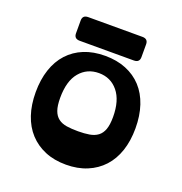

<svg xmlns="http://www.w3.org/2000/svg" viewBox="-131 -833 911 962"><g transform="rotate(20 324.0 -352.5)"><path d="M177 -593Q147 -593 147 -622V-690Q147 -719 177 -719H466Q496 -719 496 -690V-622Q496 -593 466 -593ZM324 14Q261 14 212 -6.5Q163 -27 128.5 -64.5Q94 -102 76 -155.5Q58 -209 58 -276Q58 -343 76 -397Q94 -451 128.5 -488.5Q163 -526 212 -546Q261 -566 324 -566Q386 -566 435.5 -546Q485 -526 519.5 -488.5Q554 -451 572 -397Q590 -343 590 -276Q590 -209 572 -155.5Q554 -102 519.5 -64.5Q485 -27 435.5 -6.5Q386 14 324 14ZM324 -474Q261 -474 222 -427.5Q183 -381 183 -291Q183 -249 192 -224Q201 -199 219 -185.5Q237 -172 263 -168Q289 -164 324 -164Q358 -164 384.5 -168.5Q411 -173 429 -186.5Q447 -200 456 -225Q465 -250 465 -291Q465 -379 426 -426.5Q387 -474 324 -474Z"/></g></svg>

Font: OpenDyslexic3
Style: Bold
Weight: 700
Designer: Abelardo Gonzalez
Version: Version 1.000;PS 001.001;hotconv 1.0.56